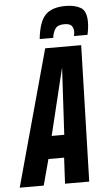

<svg xmlns="http://www.w3.org/2000/svg" viewBox="-98 -949 545 988"><g transform="rotate(-5 175.0 -455.5)"><path d="M-37 0 156 -703H342L322 0H197L204 -134H123L87 0ZM150 -251H215L234 -597ZM279 -911Q327 -911 357 -893.5Q387 -876 387 -819Q387 -789 379 -753H309Q311 -760 311.5 -765Q312 -770 312 -776Q312 -794 302.5 -806Q293 -818 264 -818Q230 -818 217.5 -799Q205 -780 202 -753H132Q141 -841 174.5 -876Q208 -911 279 -911Z"/></g></svg>

Font: Georama ExtraCondensed
Style: Bold Italic
Weight: 700
Width: 2
Italic angle: -9°
Designer: Jean-Baptiste Levee
Foundry: Production Type
Version: Version 1.000